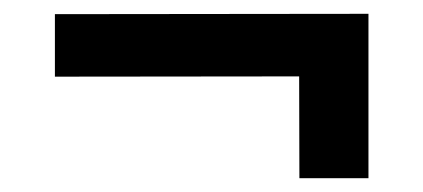

<svg xmlns="http://www.w3.org/2000/svg" viewBox="-20 -429 613 278"><path d="M513.5 -409V-318.5L59.5 -318V-408.5ZM513.5 -379.5V-171H413.5L413 -379.5Z"/></svg>

Font: Public Sans SemiBold
Style: Regular
Weight: 600
Designer: The Public Sans Project Authors: Dan O. Williams and USWDS (Libre Franklin designed by Pablo Impallari and Rodrigo Fuenz
Version: Version 1.007